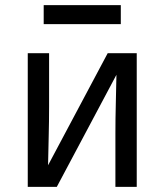

<svg xmlns="http://www.w3.org/2000/svg" viewBox="-20 -727 640 747"><path d="M88 0V-520H171V-312Q171 -255 169.5 -198Q168 -141 167 -84L399 -520H512V0H429V-208Q429 -265 430.5 -322Q432 -379 433 -436L201 0ZM150 -633V-707H450V-633Z"/></svg>

Font: Zed Mono Extended
Style: Regular
Weight: 400
Width: 7
Monospace: yes
Designer: Belleve Invis
Foundry: Belleve Invis
Version: Version 1.0.0; ttfautohint (v1.8.4)